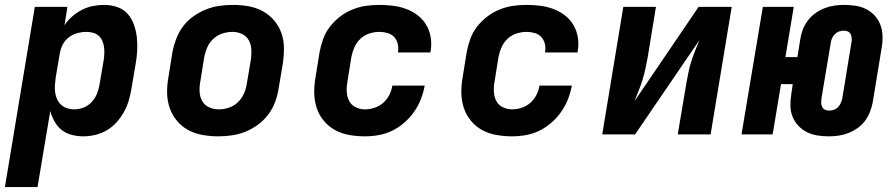

<svg xmlns="http://www.w3.org/2000/svg" viewBox="-33 -548 3653 783"><path d="M-13 215 109 -520H242L230 -445Q243 -465 261.5 -481Q280 -497 301.5 -508Q323 -519 346 -523.5Q369 -528 391 -528Q419 -528 444.5 -519.5Q470 -511 487 -492Q504 -473 513 -448Q522 -423 525 -396Q528 -369 526.5 -341.5Q525 -314 520 -286L503 -186Q499 -162 492 -138Q485 -114 472.5 -91.5Q460 -69 442.5 -49.5Q425 -30 403 -17Q381 -4 356 2Q331 8 307 8Q283 8 259.5 2Q236 -4 218.5 -18Q201 -32 189.5 -52.5Q178 -73 172 -95L120 215ZM270 -102Q289 -102 308 -109.5Q327 -117 341 -132Q355 -147 362.5 -166Q370 -185 373 -204L390 -304Q392 -318 392.5 -331.5Q393 -345 391 -358Q389 -371 383.5 -383Q378 -395 368.5 -403Q359 -411 346 -414.5Q333 -418 319 -418Q301 -418 282.5 -413Q264 -408 248 -396Q232 -384 223 -366.5Q214 -349 211 -331L194 -231Q192 -216 191 -200.5Q190 -185 192 -170.5Q194 -156 200 -143Q206 -130 216.5 -120.5Q227 -111 241 -106.5Q255 -102 270 -102Z M857 8Q825 8 793.5 2.5Q762 -3 735 -17.5Q708 -32 688.5 -55.5Q669 -79 659 -108Q649 -137 648.5 -169Q648 -201 654 -234L670 -334Q675 -361 685 -388Q695 -415 712.5 -439Q730 -463 754.5 -480.5Q779 -498 806 -509Q833 -520 861 -524Q889 -528 916 -528Q949 -528 980.5 -522.5Q1012 -517 1038.5 -502.5Q1065 -488 1085 -464.5Q1105 -441 1115 -412Q1125 -383 1125 -351Q1125 -319 1120 -286L1103 -186Q1099 -159 1089 -132Q1079 -105 1061 -81Q1043 -57 1019 -39.5Q995 -22 968 -11Q941 0 913 4Q885 8 857 8ZM859 -102Q879 -102 899.5 -108.5Q920 -115 936 -130Q952 -145 961 -164.5Q970 -184 973 -204L990 -304Q993 -325 992 -346Q991 -367 981.5 -384Q972 -401 954 -409.5Q936 -418 915 -418Q895 -418 874.5 -411.5Q854 -405 837.5 -390Q821 -375 812.5 -355.5Q804 -336 800 -316L784 -216Q780 -195 781 -174Q782 -153 791.5 -136Q801 -119 819.5 -110.5Q838 -102 859 -102Z M1455 8Q1423 8 1391.5 2.5Q1360 -3 1333.5 -17.5Q1307 -32 1287.5 -55.5Q1268 -79 1258.5 -108Q1249 -137 1248.5 -169.5Q1248 -202 1254 -234L1270 -334Q1275 -361 1284.5 -388Q1294 -415 1312 -438.5Q1330 -462 1353.5 -480Q1377 -498 1404 -509Q1431 -520 1458.5 -524Q1486 -528 1514 -528Q1542 -528 1570 -524.5Q1598 -521 1623.5 -511.5Q1649 -502 1670.5 -485.5Q1692 -469 1705.5 -446Q1719 -423 1723.5 -395.5Q1728 -368 1723 -339Q1723 -338 1722.5 -336.5Q1722 -335 1722 -334H1590Q1590 -335 1590 -335.5Q1590 -336 1590 -336Q1593 -353 1589 -369.5Q1585 -386 1574 -397.5Q1563 -409 1547 -413.5Q1531 -418 1514 -418Q1494 -418 1473.5 -411.5Q1453 -405 1437 -390Q1421 -375 1412.5 -355.5Q1404 -336 1400 -316L1384 -216Q1380 -195 1381 -174.5Q1382 -154 1390.5 -137Q1399 -120 1417 -111Q1435 -102 1455 -102Q1475 -102 1494.5 -108.5Q1514 -115 1529.5 -128.5Q1545 -142 1554.5 -160.5Q1564 -179 1567 -199H1699Q1694 -171 1683.5 -144Q1673 -117 1656 -92.5Q1639 -68 1616 -48Q1593 -28 1566.5 -15Q1540 -2 1511.5 3Q1483 8 1455 8Z M2055 8Q2023 8 1991.5 2.5Q1960 -3 1933.5 -17.5Q1907 -32 1887.5 -55.5Q1868 -79 1858.5 -108Q1849 -137 1848.5 -169.5Q1848 -202 1854 -234L1870 -334Q1875 -361 1884.5 -388Q1894 -415 1912 -438.5Q1930 -462 1953.5 -480Q1977 -498 2004 -509Q2031 -520 2058.5 -524Q2086 -528 2114 -528Q2142 -528 2170 -524.5Q2198 -521 2223.5 -511.5Q2249 -502 2270.5 -485.5Q2292 -469 2305.5 -446Q2319 -423 2323.5 -395.5Q2328 -368 2323 -339Q2323 -338 2322.5 -336.5Q2322 -335 2322 -334H2190Q2190 -335 2190 -335.5Q2190 -336 2190 -336Q2193 -353 2189 -369.5Q2185 -386 2174 -397.5Q2163 -409 2147 -413.5Q2131 -418 2114 -418Q2094 -418 2073.5 -411.5Q2053 -405 2037 -390Q2021 -375 2012.5 -355.5Q2004 -336 2000 -316L1984 -216Q1980 -195 1981 -174.5Q1982 -154 1990.5 -137Q1999 -120 2017 -111Q2035 -102 2055 -102Q2075 -102 2094.5 -108.5Q2114 -115 2129.5 -128.5Q2145 -142 2154.5 -160.5Q2164 -179 2167 -199H2299Q2294 -171 2283.5 -144Q2273 -117 2256 -92.5Q2239 -68 2216 -48Q2193 -28 2166.5 -15Q2140 -2 2111.5 3Q2083 8 2055 8Z M2423 0 2509 -520H2642L2608 -312Q2604 -290 2599 -267.5Q2594 -245 2587.5 -223Q2581 -201 2572 -179.5Q2563 -158 2555 -136L2816 -520H2951L2865 0H2731L2766 -208Q2770 -230 2774.5 -252.5Q2779 -275 2786 -297Q2793 -319 2801.5 -340.5Q2810 -362 2819 -384L2557 0Z M3347 8Q3324 8 3301 4.5Q3278 1 3258 -9Q3238 -19 3222.5 -35.5Q3207 -52 3199 -72.5Q3191 -93 3190.5 -116.5Q3190 -140 3194 -164L3200 -205H3152L3118 0H2991L3078 -520H3204L3170 -315H3219L3231 -390Q3234 -410 3241.5 -429Q3249 -448 3262 -465Q3275 -482 3292.5 -494.5Q3310 -507 3329.5 -514.5Q3349 -522 3369 -525Q3389 -528 3409 -528Q3433 -528 3456 -524.5Q3479 -521 3499 -511Q3519 -501 3534 -484.5Q3549 -468 3557 -447.5Q3565 -427 3566 -403.5Q3567 -380 3563 -356L3526 -130Q3522 -110 3514.5 -91Q3507 -72 3494.5 -55Q3482 -38 3464 -25.5Q3446 -13 3427 -5.5Q3408 2 3387.5 5Q3367 8 3348 8Q3348 8 3347.5 8Q3347 8 3347 8ZM3349 -97Q3358 -97 3368 -100.5Q3378 -104 3385 -111.5Q3392 -119 3396 -128.5Q3400 -138 3402 -147L3439 -373Q3441 -382 3440.5 -391Q3440 -400 3436.5 -408Q3433 -416 3425 -419.5Q3417 -423 3408 -423Q3398 -423 3388.5 -419.5Q3379 -416 3371.5 -408.5Q3364 -401 3360 -391.5Q3356 -382 3355 -373L3317 -147Q3316 -138 3316 -129Q3316 -120 3320 -112Q3324 -104 3331.5 -100.5Q3339 -97 3349 -97Z"/></svg>

Font: Iosevka SS04 XBd Ex Obl
Style: Regular
Weight: 800
Width: 7
Italic angle: -9°
Monospace: yes
Designer: Belleve Invis
Foundry: Belleve Invis
Version: Version 19.0.0; ttfautohint (v1.8.4)